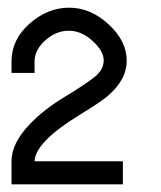

<svg xmlns="http://www.w3.org/2000/svg" viewBox="-20 -480 420 500"><path d="M258 -228Q240 -213 186 -180Q72 -110 70 -60H300V0H10V-60Q10 -108 59 -158Q93 -194 149 -228Q205 -262 227.5 -280.5Q250 -299 250 -323Q250 -347 221 -373.5Q192 -400 159 -400Q126 -400 98 -375Q70 -350 70 -320V-290H10V-320Q10 -377 57 -418.5Q104 -460 160 -460Q216 -460 263 -416.5Q310 -373 310 -322Q310 -271 258 -228Z"/></svg>

Font: SOV_Station
Style: Bold
Weight: 700
Version: Version 1.00